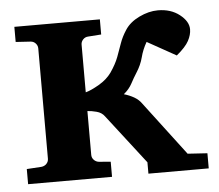

<svg xmlns="http://www.w3.org/2000/svg" viewBox="-42 -546 675 593"><g transform="rotate(-5 295.0 -250.0)"><path d="M582 0H395V-35.2L276.9 -188Q268.1 -200.2 252.2 -204.3Q236.3 -208.5 224.1 -209V-73.2Q224.1 -64 230.5 -57.4Q236.8 -50.8 246.1 -49.8L282.2 -46.9V0H22V-46.9L67.9 -49.8Q77.1 -50.8 83.5 -57.4Q89.8 -64 89.8 -73.2V-415Q89.8 -423.8 83.5 -430.7Q77.1 -437.5 67.9 -438L22 -440.9V-487.8H287.1V-440.9L246.1 -438Q236.8 -437.5 230.5 -430.7Q224.1 -423.8 224.1 -415V-267.1Q240.7 -271.5 265.9 -286.1Q291 -300.8 305.2 -320.8Q322.3 -345.7 330.3 -366.9Q338.4 -388.2 345.2 -408.2Q352.1 -428.2 365.2 -448.2Q379.9 -471.2 409.7 -485.6Q439.5 -500 467.8 -500Q507.8 -500 534.9 -478.8Q562 -457.5 562 -433.1Q562 -416 552.2 -397.7Q542.5 -379.4 514.2 -356L424.8 -405.8Q411.6 -382.8 405.8 -359.6Q399.9 -336.4 384.8 -313Q376 -299.3 366.9 -282.2Q357.9 -265.1 340.8 -251Q357.9 -246.1 372.3 -237.8Q386.7 -229.5 396 -215.8L521 -50.8L582 -46.9Z"/></g></svg>

Font: Charis
Style: Bold
Weight: 700
Designer: Walt Agee, Miriam Martin, Annie Olsen, Victor Gaultney, Lorna Priest, Alan Ward, Bob Hallissy, Martin Hosken, Sharon Cor
Foundry: SIL Global
Version: Version 7.000